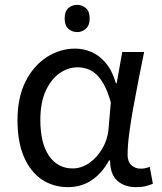

<svg xmlns="http://www.w3.org/2000/svg" viewBox="-20 -757 665 790"><path d="M298 -737Q318 -737 333.5 -723.5Q349 -710 349 -681Q349 -653 333.5 -639Q318 -625 298 -625Q276 -625 261 -639Q246 -653 246 -681Q246 -710 261 -723.5Q276 -737 298 -737ZM260 13Q199 13 152 -18.5Q105 -50 78.5 -111.5Q52 -173 52 -262Q52 -356 85 -421.5Q118 -487 172.5 -522Q227 -557 290 -557Q324 -557 356.5 -543Q389 -529 415.5 -497.5Q442 -466 457 -414H460L483 -543H573Q562 -490 550.5 -431Q539 -372 528.5 -314.5Q518 -257 511.5 -206.5Q505 -156 505 -119Q505 -92 520.5 -77.5Q536 -63 559 -63Q568 -63 578 -65Q588 -67 596 -71L609 -1Q598 4 581 8.5Q564 13 540 13Q492 13 462.5 -13.5Q433 -40 433 -97H429Q367 13 260 13ZM279 -64Q315 -64 347.5 -86.5Q380 -109 402 -147.5Q424 -186 427 -232L436 -335Q424 -379 408.5 -407.5Q393 -436 375 -452Q357 -468 337.5 -474Q318 -480 299 -480Q260 -480 225 -455.5Q190 -431 168 -383Q146 -335 146 -263Q146 -168 181.5 -116Q217 -64 279 -64Z"/></svg>

Font: hexlsinhala05
Style: Book
Weight: 400
Designer: Jelle Bosma - Monotype Design Team
Foundry: Monotype Imaging Inc.
Version: Version 2.003